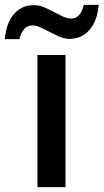

<svg xmlns="http://www.w3.org/2000/svg" viewBox="-71 -765 424 785"><path d="M196.8 -540V0H82V-540ZM212.4 -606Q189.5 -606 161.1 -619.9Q132.8 -633.8 106.2 -647.5Q79.6 -661.1 61.5 -661.1Q22 -661.1 8.3 -605H-51.3Q-45.4 -671.9 -13.7 -708Q18.1 -744.1 68.4 -744.1Q91.8 -744.1 120.4 -730.5Q148.9 -716.8 175.3 -702.9Q201.7 -689 219.7 -689Q258.3 -689 271.5 -745.1H332.5Q326.7 -679.7 294.9 -642.8Q263.2 -606 212.4 -606Z"/></svg>

Font: Open Sans
Style: SemiBold
Weight: 600
Foundry: Ascender Corporation
Version: Version 1.10